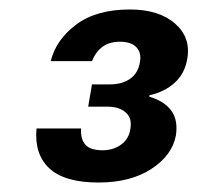

<svg xmlns="http://www.w3.org/2000/svg" viewBox="-20 -732 417 405"><path d="M188 -347Q116 -347 84 -377Q52 -407 57 -461H151Q150 -444 155.5 -433.5Q161 -423 171.5 -419Q182 -415 196 -415Q219 -415 235.5 -427Q252 -439 255 -460Q259 -483 245 -495Q231 -507 207 -507H166L174 -554H212Q237 -554 254 -565.5Q271 -577 275 -600Q279 -620 268 -632Q257 -644 233 -644Q211 -644 196.5 -633.5Q182 -623 174 -603H87Q98 -648 140.5 -680Q183 -712 254 -712Q315 -712 349 -682.5Q383 -653 375 -608Q370 -577 348.5 -557.5Q327 -538 295 -531V-528Q326 -519 341 -499Q356 -479 351 -446Q343 -404 299 -375.5Q255 -347 188 -347Z"/></svg>

Font: DM Sans 11pt SemiBold
Style: Italic
Weight: 600
Italic angle: -10°
Version: Version 4.004;gftools[0.9.30]